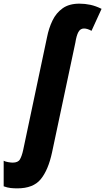

<svg xmlns="http://www.w3.org/2000/svg" viewBox="-126 -785 573 1045"><path d="M-32.2 240.2Q-50.8 240.2 -68.4 238.3Q-85.9 236.3 -106 229V89.8Q-97.7 94.7 -81.8 97.4Q-65.9 100.1 -57.1 100.1Q-27.8 100.1 -17.6 82.5Q-7.3 64.9 0 32.2L129.9 -582Q139.6 -631.8 159.7 -673.3Q179.7 -714.8 215.1 -740Q250.5 -765.1 306.2 -765.1Q336.4 -765.1 366 -758.8Q395.5 -752.4 426.8 -736.8L372.1 -617.2Q349.1 -629.9 331.1 -629.9Q311 -629.9 300.5 -610.4Q290 -590.8 284.2 -553.2L157.2 44.9Q136.7 140.1 95.9 190.2Q55.2 240.2 -32.2 240.2Z"/></svg>

Font: Open Sans Condensed ExtraBold
Style: Italic
Weight: 800
Width: 3
Italic angle: -12°
Designer: Monotype Design Team
Foundry: Monotype Imaging Inc.
Version: Version 3.003; ttfautohint (v1.8.4)